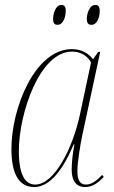

<svg xmlns="http://www.w3.org/2000/svg" viewBox="-20 -744 460 774"><path d="M349 -644C372 -644 382 -676 382 -700C382 -719 375 -724 364 -724C340 -724 330 -688 330 -668C330 -648 338 -644 349 -644ZM212 -644C235 -644 245 -676 245 -701C245 -719 238 -724 227 -724C204 -724 194 -688 194 -668C194 -648 202 -644 212 -644ZM118 10C167 10 223 -33 277 -162H280C274 -131 269 -91 269 -63C268 -20 284 10 323 10C352 10 375 -6 398 -31L392 -39C368 -14 349 0 326 0C302 0 292 -19 292 -54C292 -88 303 -158 312 -200L384 -535H376L355 -505C337 -528 310 -546 270 -546C121 -546 26 -309 26 -143C26 -44 56 10 118 10ZM122 0C83 0 56 -36 56 -135C56 -287 140 -536 270 -536C302 -536 332 -521 347 -492L302 -281C272 -143 198 0 122 0Z"/></svg>

Font: Noto Serif Display Condensed Thin
Style: Italic
Weight: 100
Width: 3
Italic angle: -12°
Designer: Monotype Design Team
Foundry: Monotype Imaging Inc.
Version: Version 2.009